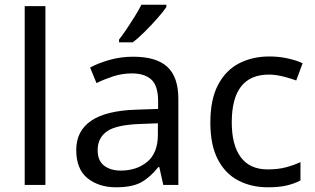

<svg xmlns="http://www.w3.org/2000/svg" viewBox="-20 -786 1339 816"><path d="M173 0H85V-760H173Z M546 -545Q644 -545 691 -502Q738 -459 738 -365V0H674L657 -76H653Q618 -32 579.5 -11Q541 10 473 10Q400 10 352 -28.5Q304 -67 304 -149Q304 -229 367 -272.5Q430 -316 561 -320L652 -323V-355Q652 -422 623 -448Q594 -474 541 -474Q499 -474 461 -461.5Q423 -449 390 -433L363 -499Q398 -518 446 -531.5Q494 -545 546 -545ZM572 -259Q472 -255 433.5 -227Q395 -199 395 -148Q395 -103 422.5 -82Q450 -61 493 -61Q561 -61 606 -98.5Q651 -136 651 -214V-262ZM687 -756Q675 -738 650 -709.5Q625 -681 596.5 -652.5Q568 -624 544 -606H486V-618Q501 -637 518.5 -663Q536 -689 553 -716.5Q570 -744 581 -766H687Z M1119 10Q1048 10 992.5 -19Q937 -48 905.5 -109Q874 -170 874 -265Q874 -364 907 -426Q940 -488 996.5 -517Q1053 -546 1125 -546Q1166 -546 1204 -537.5Q1242 -529 1266 -517L1239 -444Q1215 -453 1183 -461Q1151 -469 1123 -469Q965 -469 965 -266Q965 -169 1003.5 -117.5Q1042 -66 1118 -66Q1162 -66 1195.5 -75Q1229 -84 1257 -97V-19Q1230 -5 1197.5 2.5Q1165 10 1119 10Z"/></svg>

Font: Noto Sans Cypro Minoan
Style: Regular
Weight: 400
Designer: David Williams
Foundry: David Williams
Version: Version 1.503; ttfautohint (v1.8.4.7-5d5b)